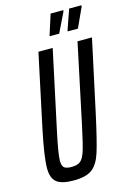

<svg xmlns="http://www.w3.org/2000/svg" viewBox="-130 -929 684 1001"><g transform="rotate(-15 212.0 -428.0)"><path d="M21 -89Q21 -152 52 -298L135 -688H212L120 -258Q96 -146 96 -110Q96 -82 107.5 -72.5Q119 -63 147 -63Q180 -63 196 -77Q212 -91 223.5 -127.5Q235 -164 255 -258L346 -688H424L340 -298Q309 -156 290.5 -98.5Q272 -41 239.5 -16.5Q207 8 140 8Q75 8 48 -14Q21 -36 21 -89ZM213 -751V-755L248 -864H316V-858L264 -751ZM310 -751V-755L348 -864H414V-858L365 -751Z"/></g></svg>

Font: Saira Ultra Condensed Medium
Style: Italic
Weight: 500
Width: 1
Italic angle: -12°
Designer: Hector Gatti with collaboration of the Omnibus-Type team
Foundry: Omnibus-Type
Version: Version 1.001; ttfautohint (v1.8)